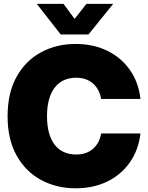

<svg xmlns="http://www.w3.org/2000/svg" viewBox="-20 -968 769 999"><path d="M373 11.7Q273.9 11.7 193.6 -31.7Q113.3 -75.2 66.4 -158.9Q19.5 -242.7 19.5 -363.3Q19.5 -484.9 66.4 -568.8Q113.3 -652.8 193.6 -696Q273.9 -739.3 373 -739.3Q466.3 -739.3 538.8 -703.6Q611.3 -668 656.2 -603.5Q701.2 -539.1 710.9 -453.1H506.3Q497.1 -504.9 463.1 -534.2Q429.2 -563.5 377 -563.5Q303.2 -563.5 263.9 -511.2Q224.6 -459 224.6 -363.3Q224.6 -268.1 263.7 -216.1Q302.7 -164.1 377 -164.1Q429.2 -164.1 463.1 -193.1Q497.1 -222.2 506.3 -273.4H710.9Q700.7 -187.5 655.8 -123.3Q610.8 -59.1 538.6 -23.7Q466.3 11.7 373 11.7ZM310.5 -947.8 368.2 -869.6 429.7 -947.8H568.4V-947.3L440.4 -788.6H295.9L171.9 -947.3V-947.8Z"/></svg>

Font: Inter Display Black
Style: Regular
Weight: 900
Designer: Rasmus Andersson
Foundry: rsms
Version: Version 4.000;git-a52131595